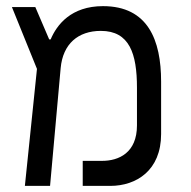

<svg xmlns="http://www.w3.org/2000/svg" viewBox="-20 -609 626 629"><path d="M61.5 0H144L178.7 -385.7C186 -465.3 235.8 -507.8 310.5 -507.8C404.3 -507.8 428.7 -433.1 428.7 -321.8V-198.2C428.7 -108.4 369.1 -82 314.5 -82H251V0H341.3C426.8 0 507.8 -50.8 507.8 -169.9V-341.8C507.8 -477.5 464.8 -588.9 317.4 -588.9C212.9 -588.9 166 -527.8 146 -480H141.1L95.7 -585.9H19L101.1 -383.3Z"/></svg>

Font: Cascadia Mono PL SemiLight
Style: Regular
Weight: 350
Monospace: yes
Designer: Aaron Bell
Foundry: Saja Typeworks
Version: Version 2404.023